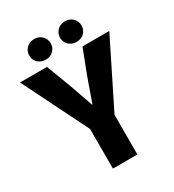

<svg xmlns="http://www.w3.org/2000/svg" viewBox="-214 -1033 1048 1155"><g transform="rotate(-30 310.5 -456.0)"><path d="M226 -275 1 -728H188L250 -565L310 -395H312L372 -565L435 -728H621L396 -275V0H226ZM205 -769Q172 -769 151 -789.5Q130 -810 130 -840Q130 -870 151 -891Q172 -912 205 -912Q237 -912 258 -891Q279 -870 279 -840Q279 -810 258 -789.5Q237 -769 205 -769ZM418 -769Q386 -769 365 -789.5Q344 -810 344 -840Q344 -870 365 -891Q386 -912 418 -912Q451 -912 472 -891Q493 -870 493 -840Q493 -810 472 -789.5Q451 -769 418 -769Z"/></g></svg>

Font: Murecho
Style: Bold
Weight: 700
Designer: Neil Summerour
Foundry: Positype
Version: Version 1.010; ttfautohint (v1.8.3)